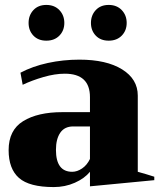

<svg xmlns="http://www.w3.org/2000/svg" viewBox="-20 -749 656 779"><path d="M96 -656Q96 -687 115.5 -708Q135 -729 168 -729Q201 -729 221 -708Q241 -687 241 -656Q241 -625 221 -604.5Q201 -584 168 -584Q135 -584 115.5 -604.5Q96 -625 96 -656ZM349 -656Q349 -687 368.5 -708Q388 -729 421 -729Q454 -729 474 -708Q494 -687 494 -656Q494 -625 474 -604.5Q454 -584 421 -584Q388 -584 368.5 -604.5Q349 -625 349 -656ZM15 -140Q15 -221 74 -257.5Q133 -294 233 -294H345V-355Q345 -450 243 -450Q203 -450 156.5 -436.5Q110 -423 72 -405L63 -454Q112 -480 174 -493.5Q236 -507 302 -507Q412 -507 475.5 -467.5Q539 -428 539 -361V-52Q572 -43 606 -32V-18L345 7V-52Q323 -25 283.5 -7.5Q244 10 198 10Q99 10 57 -27Q15 -64 15 -140ZM345 -104V-236H277Q242 -236 224.5 -210.5Q207 -185 207 -141Q207 -52 273 -52Q293 -52 313 -65.5Q333 -79 345 -104Z"/></svg>

Font: Trirong Black
Style: Regular
Weight: 900
Designer: Katatrad Team
Foundry: CadsonDemak
Version: Version 1.001